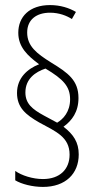

<svg xmlns="http://www.w3.org/2000/svg" viewBox="-20 -780 378 756"><path d="M47 -414C47 -356 82 -328 134 -298C200 -262 254 -241 254 -171C254 -114 216 -75 149 -75C109 -75 65 -89 40 -107V-70C65 -55 108 -44 149 -44C238 -44 290 -96 290 -172C290 -220 269 -251 230 -281C263 -305 289 -339 289 -394C289 -464 248 -493 181 -534C125 -569 87 -598 87 -652C87 -703 124 -730 177 -730C213 -730 243 -718 263 -705L279 -733C252 -749 217 -760 177 -760C96 -760 52 -714 52 -651C52 -595 88 -561 134 -527C88 -509 47 -473 47 -414ZM80 -416C80 -470 120 -497 159 -510C230 -468 256 -439 256 -389C256 -340 229 -311 205 -297L153 -325C107 -350 80 -372 80 -416Z"/></svg>

Font: Noto Sans ExtraCondensed ExtraLight
Style: Regular
Weight: 200
Width: 2
Designer: Monotype Design Team
Foundry: Monotype Imaging Inc.
Version: Version 2.013